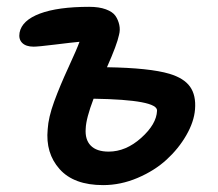

<svg xmlns="http://www.w3.org/2000/svg" viewBox="-20 -493 636 560"><path d="M280.8 46.9Q195.3 46.9 153.8 0.2Q112.3 -46.4 119.1 -116.2Q121.1 -150.4 137.9 -196.5Q154.8 -242.7 179.7 -296.6Q204.6 -350.6 211.9 -371.1Q189.9 -369.1 140.6 -363Q91.3 -356.9 78.1 -356.9Q55.7 -356.9 44.7 -367.9Q33.7 -378.9 37.1 -397.9Q43.9 -433.6 96.4 -453.4Q148.9 -473.1 240.2 -473.1Q269 -473.1 288.8 -465.8Q308.6 -458.5 316.7 -446.8Q324.7 -435.1 327.9 -420.4Q331.1 -405.8 327.1 -391.1Q321.3 -362.8 292 -296.9Q416.5 -294.9 474.1 -277.8Q516.6 -265.1 534.4 -240Q552.2 -214.8 548.8 -173.8Q545.9 -137.7 523.4 -98.6Q501 -59.6 465.8 -27.3Q430.7 4.9 381.3 25.9Q332 46.9 280.8 46.9ZM230 -118.2Q227.5 -85.9 244.6 -68.4Q261.7 -50.8 296.9 -50.8Q347.2 -50.8 391.8 -90.8Q436.5 -130.9 438 -169.9Q440.9 -202.1 252.9 -205.1Q231 -147.5 230 -118.2Z"/></svg>

Font: Shantell Sans Bouncy
Style: Italic
Weight: 500
Italic angle: -11.31°
Designer: Stephen Nixon, Anya Danilova, Shantell Martin
Foundry: Arrow Type
Version: Version 1.006;[9816181b4]